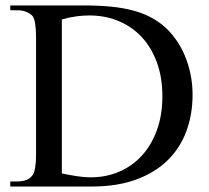

<svg xmlns="http://www.w3.org/2000/svg" viewBox="-20 -682 763 702"><path d="M684.1 -335Q684.1 -265.1 662.1 -204.1Q640.1 -143.1 594.7 -97.7Q549.3 -52.2 479.5 -26.1Q409.7 0 314 0H17.6V-18.6H42.5Q63.5 -18.6 78.4 -24.9Q93.3 -31.2 101.1 -44.9Q106 -53.2 108.9 -71.3Q111.8 -89.4 111.8 -117.7V-545.4Q111.8 -606.4 99.1 -623.5Q88.9 -633.8 75 -639.2Q61 -644.5 42.5 -644.5H17.6V-662.1H286.6Q341.8 -662.1 386 -657.7Q430.2 -653.3 465.8 -643.8Q501.5 -634.3 530 -619.4Q558.6 -604.5 582 -584Q605 -563.5 623.8 -536.6Q642.6 -509.8 656 -478Q669.4 -446.3 676.8 -410.2Q684.1 -374 684.1 -335ZM573.7 -330.1Q573.7 -398.9 553.7 -453.6Q533.7 -508.3 498.3 -546.4Q462.9 -584.5 413.8 -605Q364.7 -625.5 306.2 -625.5Q284.2 -625.5 259.5 -622.3Q234.9 -619.1 206.1 -610.8V-47.9Q236.8 -41.5 262.7 -37.6Q288.6 -33.7 309.6 -33.7Q365.7 -33.2 414.1 -53.5Q462.4 -73.7 497.8 -112.1Q533.2 -150.4 553.5 -205.6Q573.7 -260.7 573.7 -330.1Z"/></svg>

Font: Doulos SIL Cyr
Style: Regular
Weight: 400
Designer: Walt Agee, Victor Gaultney, Peter Martin, Debbi Hosken, Becca Hirsbrunner
Foundry: SIL International
Version: Version 5.000